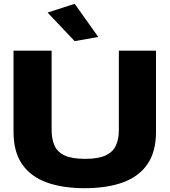

<svg xmlns="http://www.w3.org/2000/svg" viewBox="-20 -976 890 1008"><path d="M424 12Q308 12 224.5 -18.5Q141 -49 96 -114Q51 -179 51 -284V-710H251V-293Q251 -246 266 -212Q281 -178 319 -160Q357 -142 427 -142Q496 -142 534.5 -160Q573 -178 588.5 -212Q604 -246 604 -293V-710H799V-284Q799 -179 754 -114Q709 -49 625.5 -18.5Q542 12 424 12ZM372 -760 230 -910 372 -956 496 -782Z"/></svg>

Font: Special Gothic Extended Bold
Style: Regular
Weight: 700
Width: 7
Designer: Alistair McCready
Foundry: Monolith
Version: Version 1.000; ttfautohint (v1.8.4.7-5d5b)